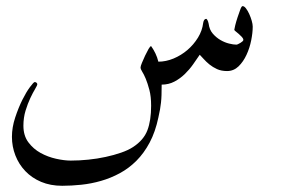

<svg xmlns="http://www.w3.org/2000/svg" viewBox="-20 -284 909 621"><path d="M797.4 -197.8Q797.4 -178.2 792.5 -153.6Q787.6 -128.9 777.3 -106.7Q767.1 -84.5 751.5 -69.3Q735.8 -54.2 714.4 -54.2Q695.8 -54.2 681.9 -60.5Q668 -66.9 657.2 -75.7Q646.5 -84.5 638.7 -93.3Q630.9 -102.1 626 -106.9Q616.2 -92.3 604.2 -75.4Q592.3 -58.6 577.4 -44.2Q562.5 -29.8 543.9 -20Q525.4 -10.3 502.9 -10.3Q502.9 10.3 502.4 23.4Q502 36.6 500.7 47.9Q499.5 59.1 497.6 69.8Q495.6 80.6 492.2 96.2Q482.4 142.6 464.1 177Q445.8 211.4 421.4 235.8Q397 260.3 367.7 276.1Q338.4 292 306.9 301Q275.4 310.1 243.2 313.5Q210.9 316.9 181.2 316.9Q143.1 316.9 113 304.2Q83 291.5 62 269.5Q41 247.6 29.8 218.8Q18.6 189.9 18.6 158.7Q18.6 127.9 29.1 96.2Q39.6 64.5 52.2 39.1Q64.9 13.7 76.9 -2.4Q88.9 -18.6 92.3 -18.6Q95.7 -18.6 98.1 -16.4Q100.6 -14.2 100.6 -11.7Q100.6 -7.8 93.5 3.9Q86.4 15.6 78.1 33.2Q69.8 50.8 62.7 73.7Q55.7 96.7 55.7 122.6Q55.7 154.8 71.8 176.3Q87.9 197.8 111.3 210.7Q134.8 223.6 161.4 229.5Q188 235.4 209 235.4Q236.8 235.4 265.6 232.4Q294.4 229.5 321.5 223.6Q348.6 217.8 371.8 209.7Q395 201.7 410.6 191.4Q444.8 168.9 456.8 137.2Q468.8 105.5 468.8 58.1Q468.8 27.8 463.1 6.6Q457.5 -14.6 451.4 -29.3Q445.3 -43.9 439.9 -52.2Q434.6 -60.5 434.6 -65.9Q434.6 -69.8 439 -80.6Q443.4 -91.3 449.2 -103.8Q455.1 -116.2 460.4 -125.5Q465.8 -134.8 468.8 -134.8Q476.6 -124 482.7 -111.3Q488.8 -98.6 492.2 -84.5Q516.6 -84.5 541.3 -94.7Q565.9 -105 586.2 -122.3Q606.4 -139.6 620.4 -162.4Q634.3 -185.1 637.2 -210Q639.2 -222.7 647 -223.1Q648.4 -223.1 650.9 -219Q653.3 -214.8 654.8 -207.5Q657.2 -188 668.2 -175.3Q679.2 -162.6 693.1 -154.5Q707 -146.5 720.9 -143.1Q734.9 -139.6 744.6 -139.6Q746.6 -139.6 750.2 -141.4Q753.9 -143.1 757.6 -145.3Q761.2 -147.5 764.2 -150.1Q767.1 -152.8 767.1 -154.8Q767.1 -159.2 762.5 -164.3Q757.8 -169.4 752.4 -174.1Q747.1 -178.7 742.4 -182.4Q737.8 -186 737.8 -187.5Q737.8 -189.5 740.7 -201.7Q743.7 -213.9 748.3 -227.8Q752.9 -241.7 757.1 -252.9Q761.2 -264.2 764.6 -264.2Q770 -264.2 775.6 -256.8Q781.2 -249.5 786.1 -238.8Q791 -228 794.2 -216.8Q797.4 -205.6 797.4 -197.8Z"/></svg>

Font: Accordance
Style: Italic
Weight: 400
Italic angle: -11°
Version: Version 1.2 (build January 31, 2020) Miklal Software Solutio